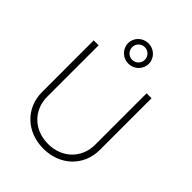

<svg xmlns="http://www.w3.org/2000/svg" viewBox="-268 -1111 1264 1264"><g transform="rotate(45 363.5 -479.0)"><path d="M363.8 11.2C520.5 11.2 632.8 -98.1 632.8 -246.6V-727.5H586.9V-249C586.9 -124.5 494.6 -32.7 363.8 -32.7C232.4 -32.7 140.1 -124.5 140.1 -249V-727.5H94.2V-246.6C94.2 -98.1 207 11.2 363.8 11.2ZM363.8 -780.3C417 -780.3 460 -822.8 460 -875C460 -927.2 417 -969.2 363.8 -969.2C310.1 -969.2 267.1 -927.2 267.1 -875C267.1 -822.8 310.1 -780.3 363.8 -780.3ZM363.8 -815.9C331.1 -815.9 304.7 -842.3 304.7 -875C304.7 -907.7 330.6 -934.1 363.8 -934.1C396.5 -934.1 422.9 -907.7 422.9 -875C422.9 -842.3 396.5 -815.9 363.8 -815.9Z"/></g></svg>

Font: Raveo ExtraLight
Style: Regular
Weight: 200
Designer: Jakub Foglar, Rasmus Andersson (Inter)
Foundry: Jakubfoglar.com
Version: Version 1.100;Glyphs 3.2.3 (3260)